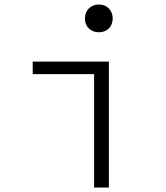

<svg xmlns="http://www.w3.org/2000/svg" viewBox="-20 -837 740 857"><path d="M359 -755C359 -716 386 -693 422 -693C456 -693 483 -716 483 -755C483 -792 456 -817 422 -817C386 -817 359 -792 359 -755ZM400 -506V0H466V-562H126V-506Z"/></svg>

Font: Kawkab Mono Light
Style: Regular
Weight: 300
Monospace: yes
Designer: Abdullah Arif
Foundry: Abdullah Arif
Version: Version 1.000;PS 000.500;hotconv 1.0.88;makeotf.lib2.5.64775